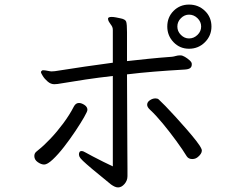

<svg xmlns="http://www.w3.org/2000/svg" viewBox="-20 -793 1040 839"><path d="M904 -677Q904 -637 875.5 -608.5Q847 -580 806 -580Q766 -580 738.5 -608.5Q711 -637 711 -677Q711 -718 738.5 -745.5Q766 -773 806 -773Q847 -773 875.5 -745.5Q904 -718 904 -677ZM859 -677Q859 -698 843 -713.5Q827 -729 806 -729Q786 -729 770.5 -713.5Q755 -698 755 -677Q755 -656 770.5 -640.5Q786 -625 806 -625Q827 -625 843 -640.5Q859 -656 859 -677ZM473 -461Q411 -454 354 -445.5Q297 -437 244 -428Q238 -427 231.5 -426Q225 -425 217 -425Q202 -425 188.5 -436.5Q175 -448 167 -461Q159 -474 159 -477Q159 -482 164 -485Q165 -486 169 -486Q177 -486 188.5 -483.5Q200 -481 205 -481Q207 -481 213 -481.5Q219 -482 220 -482Q290 -493 351 -502Q412 -511 473 -519V-662Q473 -670 470.5 -675.5Q468 -681 464 -686Q460 -691 456 -698Q452 -705 452 -711V-712Q453 -719 468 -719Q476 -719 486.5 -717Q497 -715 506 -713Q528 -709 531.5 -698Q535 -687 535 -652V-526Q580 -531 628.5 -536Q677 -541 732 -545Q740 -546 748.5 -548.5Q757 -551 766 -551H769Q777 -551 788 -544.5Q799 -538 808.5 -529.5Q818 -521 818 -514V-511Q818 -501 811 -495.5Q804 -490 786 -489Q716 -485 654 -480Q592 -475 535 -468Q535 -414 535.5 -354.5Q536 -295 536 -238Q536 -181 536.5 -134Q537 -87 537 -57.5Q537 -28 537 -23Q537 -4 524 11Q511 26 496 26Q488 26 480 22Q472 18 465 13Q413 -29 384 -53.5Q355 -78 342.5 -90Q330 -102 327.5 -108Q325 -114 325 -119Q325 -124 327.5 -128.5Q330 -133 336 -133Q344 -133 355 -126Q364 -121 385.5 -109.5Q407 -98 431.5 -86Q456 -74 473 -66ZM847 -109Q836 -98 820 -98Q804 -98 796 -110Q779 -138 750.5 -177Q722 -216 691.5 -253Q661 -290 636 -313Q623 -325 623 -335Q623 -347 635 -355Q647 -363 659 -363Q668 -363 673 -359Q683 -350 703 -329.5Q723 -309 747.5 -282Q772 -255 796 -227.5Q820 -200 837.5 -177.5Q855 -155 860 -143Q861 -141 861.5 -139Q862 -137 862 -135Q862 -128 857.5 -121Q853 -114 847 -109ZM173 -74Q160 -74 145 -84.5Q130 -95 130 -111Q130 -123 138.5 -130Q147 -137 148 -138Q171 -156 200 -186.5Q229 -217 256.5 -254Q284 -291 303 -328Q311 -343 325 -343Q336 -343 349 -334.5Q362 -326 362 -313Q362 -306 347 -280Q332 -254 309 -219.5Q286 -185 260 -151.5Q234 -118 210.5 -96Q187 -74 173 -74Z"/></svg>

Font: QiushuiShotai Bright
Style: Regular
Weight: 400
Designer: Christian Thalmann (Catharsis Fonts)
Version: Version 1.250;